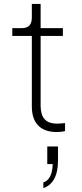

<svg xmlns="http://www.w3.org/2000/svg" viewBox="-20 -670 419 983"><path d="M270 6Q276 6 289.5 5Q303 4 313 1V-40Q306 -39 294 -38Q282 -37 274 -37Q236 -37 217.5 -51.5Q199 -66 193.5 -87Q188 -108 188 -126V-486H302V-526H188V-650H143V-580Q143 -526 93 -526H43V-486H143V-126Q143 -60 176 -27Q209 6 270 6ZM202 293Q237 282 257 246.5Q277 211 277 150V80H222V170H250Q247 250 202 264Z"/></svg>

Font: Plus Jakarta Sans ExtraLight
Style: Regular
Weight: 200
Designer: Gumpita Rahayu
Foundry: Tokotype
Version: Version 2.004; ttfautohint (v1.8.3)